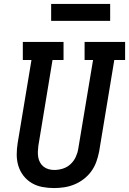

<svg xmlns="http://www.w3.org/2000/svg" viewBox="-20 -948 656 976"><path d="M255 8Q225 8 195.5 2.5Q166 -3 141.5 -17.5Q117 -32 99.5 -54.5Q82 -77 73.5 -104.5Q65 -132 65 -162Q65 -192 70 -222L140 -643H96V-735H303V-643H247L175 -207Q173 -192 172.5 -177Q172 -162 174.5 -148Q177 -134 184 -121.5Q191 -109 202 -100.5Q213 -92 227 -88Q241 -84 256 -84Q256 -84 256 -84Q256 -84 256 -84Q278 -84 300 -91Q322 -98 339 -114Q356 -130 365.5 -151Q375 -172 378 -193L453 -643H410V-735H616V-643H561L484 -178Q479 -152 470 -126.5Q461 -101 445 -78.5Q429 -56 406.5 -38.5Q384 -21 358.5 -10.5Q333 0 306.5 4Q280 8 255 8ZM540 -842H240V-928H540Z"/></svg>

Font: Iosevka Curly Slab SmBdEx
Style: Italic
Weight: 600
Width: 7
Italic angle: -9°
Monospace: yes
Designer: Belleve Invis
Foundry: Belleve Invis
Version: Version 11.1.0; ttfautohint (v1.8.3)